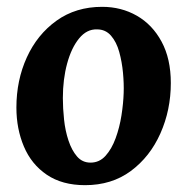

<svg xmlns="http://www.w3.org/2000/svg" viewBox="-20 -531 555 562"><path d="M279 -511Q335 -511 380.5 -485Q426 -459 453 -409Q480 -359 480 -288Q480 -209 449.5 -140.5Q419 -72 363 -30.5Q307 11 229 11Q162 11 117 -19.5Q72 -50 50 -102Q28 -154 28 -216Q28 -296 58.5 -363Q89 -430 145.5 -470.5Q202 -511 279 -511ZM264 -445Q234 -446 211.5 -418.5Q189 -391 176.5 -345Q164 -299 164 -244Q164 -214 167.5 -181Q171 -148 180.5 -119.5Q190 -91 205.5 -73Q221 -55 245 -55Q271 -55 289 -75Q307 -95 318.5 -126.5Q330 -158 335.5 -193Q341 -228 342 -259Q343 -286 340 -318Q337 -350 329 -379Q321 -408 305 -426.5Q289 -445 264 -445Z"/></svg>

Font: Lora Italic
Style: Italic
Weight: 400
Italic angle: -3°
Designer: Olga Karpushina, Alexei Vanyashin (Cyrillic)
Foundry: Cyreal
Version: Version 2.210; ttfautohint (v1.8.1.43-b0c9)